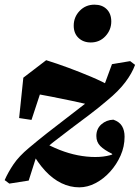

<svg xmlns="http://www.w3.org/2000/svg" viewBox="-28 -774 599 823"><path d="M312 29Q272 29 235 11Q198 -7 166 -41.5Q134 -76 106 -126L148 -170Q188 -147 227.5 -131.5Q267 -116 305.5 -108.5Q344 -101 380 -101Q399 -101 414.5 -103Q430 -105 443 -108.5Q456 -112 466 -117L463 -91L452 -115Q419 -131 402 -148Q385 -165 385 -191Q385 -222 406.5 -241Q428 -260 458 -261Q484 -252 495 -233.5Q506 -215 506 -188Q506 -146 489 -107.5Q472 -69 444 -38Q416 -7 381.5 11Q347 29 312 29ZM95 0 12 13 -8 -2Q7 -36 30 -70Q53 -104 96 -140Q134 -172 174 -203.5Q214 -235 255.5 -266.5Q297 -298 337 -329.5Q377 -361 413 -393L452 -499L530 -512L551 -496Q538 -460 509 -421.5Q480 -383 431 -343Q396 -313 357 -283.5Q318 -254 278.5 -224.5Q239 -195 201.5 -165.5Q164 -136 129 -107ZM54 -268 72 -441 170 -516Q218 -501 266.5 -483Q315 -465 362.5 -445Q410 -425 453 -401L365 -323Q322 -333 279 -342Q236 -351 193 -359.5Q150 -368 105 -376L168 -445L107 -260ZM361 -592Q329 -592 308.5 -611.5Q288 -631 288 -664Q288 -701 313.5 -727.5Q339 -754 377 -754Q410 -754 429.5 -734.5Q449 -715 449 -682Q449 -646 424 -619Q399 -592 361 -592Z"/></svg>

Font: Source Serif 4
Style: Bold Italic
Weight: 700
Italic angle: -12°
Designer: Frank Grießhammer
Foundry: Adobe Systems Incorporated
Version: Version 4.004;hotconv 1.0.116;makeotfexe 2.5.65601